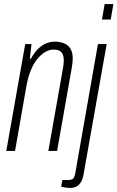

<svg xmlns="http://www.w3.org/2000/svg" viewBox="-20 -743 578 945"><path d="M11 0 104 -526H135L127 -454H132Q149 -485 168.5 -503.5Q188 -522 208.5 -530Q229 -538 249 -538Q276 -538 296 -529.5Q316 -521 327 -503Q338 -485 338 -454Q338 -444 336.5 -432.5Q335 -421 333 -408L261 0H218L289 -402Q291 -414 292.5 -424.5Q294 -435 294 -445Q294 -462 289.5 -474Q285 -486 273.5 -492.5Q262 -499 243 -499Q223 -499 203 -487.5Q183 -476 164 -453Q145 -430 131 -395.5Q117 -361 109 -314L54 0ZM482 -647 495 -723H538L525 -647ZM325 182Q318 182 309.5 181Q301 180 293 178.5Q285 177 281 175L287 143H314Q335 143 341.5 134.5Q348 126 352 101L462 -526H505L392 111Q388 137 378.5 153Q369 169 355.5 175.5Q342 182 325 182Z"/></svg>

Font: Archivo ExtraCondensed Thin
Style: Italic
Weight: 250
Width: 2
Italic angle: -10°
Designer: Hector Gatti
Foundry: Omnibus-Type
Version: Version 2.001